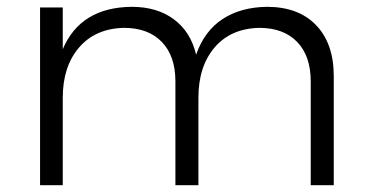

<svg xmlns="http://www.w3.org/2000/svg" viewBox="-20 -546 1085 566"><path d="M767.1 -525.9Q859.9 -525.9 911.9 -471.7Q963.9 -417.5 963.9 -321.8V0H896V-306.2Q896 -380.9 856 -422.4Q815.9 -463.9 744.1 -463.9Q660.2 -461.9 612.5 -406Q564.9 -350.1 564.9 -257.8V0H497.1V-306.2Q497.1 -380.9 457 -422.4Q417 -463.9 345.2 -463.9Q261.2 -461.9 213.1 -406Q165 -350.1 165 -257.8V0H98.1V-523.9H165V-400.9Q217.3 -524.4 368.2 -525.9Q443.4 -525.9 492.9 -488.8Q542.5 -451.7 558.1 -384.8Q582.5 -454.6 636 -489.7Q689.5 -524.9 767.1 -525.9Z"/></svg>

Font: Montserrat arm Light
Style: Regular
Weight: 300
Designer: Julieta Ulanovsky
Foundry: Julieta Ulanovsky
Version: Version 6.000;PS 006.000;hotconv 1.0.88;makeotf.lib2.5.64775